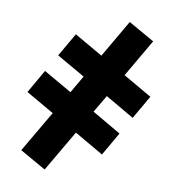

<svg xmlns="http://www.w3.org/2000/svg" viewBox="-84 -782 841 914"><g transform="rotate(10 336.5 -325.0)"><path d="M448.7 -62 513.7 -174.8 374 -255.9 423.3 -339.8 562.5 -259.3 627.9 -372.6 489.3 -452.6 595.2 -634.8 469.7 -706.1 364.3 -524.9 227.1 -604 161.6 -490.7 298.3 -412.1 249.5 -328.1 112.8 -406.7 47.9 -293.5 183.6 -215.3 66.9 -15.6 192.4 55.7 308.6 -143.1Z"/></g></svg>

Font: Giphurs ExtraBold
Style: Regular
Weight: 800
Version: Version 1.000